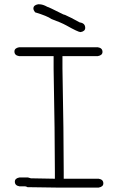

<svg xmlns="http://www.w3.org/2000/svg" viewBox="-20 -891 540 890"><path d="M68.4 -671.9H433.6Q455.1 -668.5 455.1 -650.4Q455.1 -634.8 433.6 -630.9H269.5V-574.2Q275.4 -267.1 275.4 -91.8V-62.5H437.5Q459 -59.1 459 -41Q459 -25.4 437.5 -21.5H242.2Q193.8 -21.5 107.4 -23.4Q101.1 -27.3 95.7 -27.3H70.3Q48.8 -30.8 48.8 -48.8Q48.8 -64.5 70.3 -68.4H109.4L123 -64.5Q199.7 -62.5 234.4 -62.5V-93.8Q234.4 -266.1 228.5 -572.3V-630.9H68.4Q46.9 -634.3 46.9 -652.3Q46.9 -668 68.4 -671.9ZM156.2 -871.1H162.1Q178.7 -871.1 199.2 -859.4Q203.6 -859.4 273.4 -824.2Q278.3 -824.2 296.9 -814.5Q299.3 -814.5 349.6 -787.1Q375 -783.7 375 -761.7Q375 -746.1 353.5 -742.2Q342.3 -742.2 287.1 -773.4Q261.7 -787.1 218.8 -802.7Q199.2 -816.9 142.6 -834Q134.8 -844.2 134.8 -851.6Q134.8 -867.2 156.2 -871.1Z"/></svg>

Font: CEF Fonts CJK Mono
Style: Regular
Weight: 400
Designer: PartyBoss (派对大魔王)
Version: Release 2.25